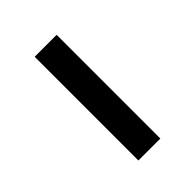

<svg xmlns="http://www.w3.org/2000/svg" viewBox="14 -886 429 429"><g transform="rotate(45 229.0 -671.5)"><path d="M397.5 -705.6V-636.2H69.8V-705.6Z"/></g></svg>

Font: Vazirmatn
Style: Regular
Weight: 400
Designer: Saber Rastikerdar
Foundry: Saber Rastikerdar
Version: Version 33.003;September 2, 2022;FontCreator 14.0.0.2862 64-